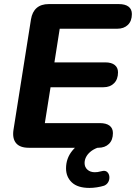

<svg xmlns="http://www.w3.org/2000/svg" viewBox="-20 -725 667 942"><path d="M121 0Q78 0 59 -22.5Q40 -45 46 -87L132 -630Q138 -667 160 -686Q182 -705 219 -705H563Q594 -705 610.5 -692.5Q627 -680 627 -656Q627 -622 607.5 -603Q588 -584 555 -584H273L247 -419H496Q527 -419 543 -406Q559 -393 559 -370Q559 -336 539.5 -316.5Q520 -297 488 -297H228L200 -121H470Q501 -121 517.5 -108.5Q534 -96 534 -72Q534 -38 514.5 -19Q495 0 462 0ZM419 197Q361 197 332.5 170Q304 143 304 101Q304 52 334.5 14.5Q365 -23 419 -45L458 0Q437 8 423 20Q409 32 402 46Q395 60 395 75Q395 95 409 107.5Q423 120 445 120Q452 120 459.5 119Q467 118 478 115Q496 110 505.5 118.5Q515 127 516.5 141Q518 155 511.5 167.5Q505 180 491 186Q475 191 455.5 194Q436 197 419 197Z"/></svg>

Font: Nunito ExtraLight ExtraBold
Style: Italic
Weight: 800
Italic angle: -9°
Version: Version 3.602